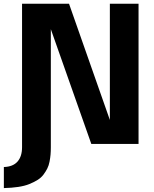

<svg xmlns="http://www.w3.org/2000/svg" viewBox="-55 -757 810 1010"><path d="M-34.7 232.4V121.6Q13.2 120.1 37.1 93Q61 65.9 61 17.6V-737.3H308.1L522.9 -126V-737.3H673.8V0H425.3L212.4 -603.5V17.6Q212.4 39.1 210.9 56.2Q209.5 73.2 205.6 93.5Q201.7 113.8 193.8 129.4Q186 145 173.8 161.4Q161.6 177.7 142.8 189.5Q124 201.2 99.4 211.2Q74.7 221.2 40.8 226.3Q6.8 231.4 -34.7 232.4Z"/></svg>

Font: Epilogue
Style: Bold
Weight: 700
Designer: Tyler Finck
Foundry: Etcetera Type Co
Version: Version 2.112